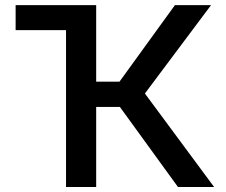

<svg xmlns="http://www.w3.org/2000/svg" viewBox="-20 -748 903 768"><path d="M301.8 -727.5V-627.4H42.5V-727.5ZM244.1 0V-727.5H364.7V-421.4H458L679.7 -727.5H824.2L559.6 -374L836.4 0H691.9L459.5 -320.3H364.7V0Z"/></svg>

Font: Inter Cardless
Style: Medium
Weight: 500
Designer: Rasmus Andersson
Foundry: rsms
Version: Version 4.001;git-9221beed3